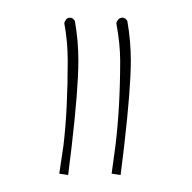

<svg xmlns="http://www.w3.org/2000/svg" viewBox="-20 -783 220 220"><path d="M47.9 -584 52.7 -616.2Q57.6 -656.7 57.6 -713.4Q57.6 -735.4 53.7 -756.3Q53.7 -757.8 55.4 -760.3Q57.1 -762.7 60.1 -762.7Q62.5 -762.7 64.2 -761Q65.9 -759.3 65.9 -758.3Q69.8 -736.3 69.8 -713.4Q69.8 -681.2 62 -614.3L58.1 -582.5ZM107.9 -584 112.3 -616.2Q117.7 -660.6 117.7 -713.4Q117.7 -732.4 113.3 -756.3Q113.3 -757.8 115.2 -760.3Q117.2 -762.7 120.1 -762.7Q122.6 -762.7 124.3 -761Q126 -759.3 126 -758.3Q129.9 -736.3 129.9 -713.4Q129.9 -681.2 122.1 -614.3L118.2 -582.5Z"/></svg>

Font: Znikomit
Style: Regular
Weight: 100
Designer: gluk
Foundry: gluk
Version: Version 0.53